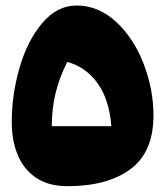

<svg xmlns="http://www.w3.org/2000/svg" viewBox="-20 -651 590 686"><path d="M220.7 14.2Q153.8 14.2 109.4 -15.6Q64.9 -45.4 43.5 -96.9Q22 -148.4 22 -213.9Q22 -314 50.3 -410.6Q78.6 -507.3 131.6 -569.3Q184.6 -631.3 253.4 -631.3Q331.5 -631.3 394.5 -573.2Q457.5 -515.1 492.9 -423.8Q528.3 -332.5 528.3 -238.3Q528.3 -107.9 446.5 -46.9Q364.7 14.2 220.7 14.2ZM220.2 -429.7Q191.4 -372.1 178.2 -316.7Q165 -261.2 165 -200.2H377.9Q370.1 -297.4 327.6 -355Q285.2 -412.6 220.2 -429.7Z"/></svg>

Font: SG Kara Bold
Style: Regular
Weight: 400
Designer: Damoon Khanjanzadeh
Version: Version 1.000